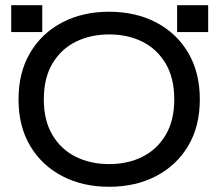

<svg xmlns="http://www.w3.org/2000/svg" viewBox="-20 -705 837 736"><path d="M398 11Q297 11 218.5 -30Q140 -71 95.5 -146Q51 -221 51 -324Q51 -427 95.5 -502.5Q140 -578 218.5 -619Q297 -660 398 -660Q500 -660 578.5 -619Q657 -578 701.5 -502.5Q746 -427 746 -324Q746 -221 701.5 -146Q657 -71 578.5 -30Q500 11 398 11ZM398 -76Q470 -76 526 -104Q582 -132 615 -187.5Q648 -243 648 -324Q648 -406 615 -461.5Q582 -517 526 -545Q470 -573 398 -573Q327 -573 270.5 -545Q214 -517 181 -461.5Q148 -406 148 -324Q148 -243 181 -187.5Q214 -132 270.5 -104Q327 -76 398 -76ZM142 -685V-582H23V-685ZM778 -685V-582H659V-685Z"/></svg>

Font: Syne Medium
Style: Regular
Weight: 500
Designer: Lucas Descroix
Foundry: Bonjour Monde
Version: Version 2.200; ttfautohint (v1.8.4)